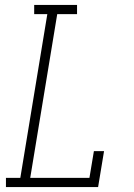

<svg xmlns="http://www.w3.org/2000/svg" viewBox="-20 -755 540 775"><path d="M4 0V-37H62L171 -698H118V-735H291V-698H211L102 -37H341L359 -145H400L376 0Z"/></svg>

Font: Iosevka Curly Slab Extralight
Style: Italic
Weight: 200
Italic angle: -9°
Monospace: yes
Designer: Belleve Invis
Foundry: Belleve Invis
Version: Version 22.1.2; ttfautohint (v1.8.4)